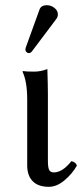

<svg xmlns="http://www.w3.org/2000/svg" viewBox="-20 -703 321 734"><path d="M159.2 -683.1Q174.8 -683.1 188 -672.9Q201.2 -662.6 201.2 -647.9Q201.2 -637.7 194.8 -629.9L103 -507.8Q97.2 -500 90.8 -500Q85 -500 81.1 -503.9Q77.1 -507.8 77.1 -513.2Q77.1 -517.1 79.1 -522.9L130.9 -666Q136.7 -683.1 159.2 -683.1ZM84 -321.8Q84 -392.1 65.9 -429.2L67.9 -431.2Q79.6 -429.2 110.8 -429.2Q135.7 -429.2 161.1 -439Q163.1 -375 163.1 -342.8V-88.9Q163.1 -64.5 167.5 -54.2Q171.9 -43.9 186 -43.9Q218.8 -43.9 252.9 -86.9Q270.5 -83 273.9 -69.8Q255.9 -38.1 226.3 -13.4Q196.8 11.2 167 11.2Q126 11.2 105 -10.3Q84 -31.7 84 -70.8Z"/></svg>

Font: Linux Libertine G
Style: Regular
Weight: 400
Designer: Philipp H. Poll
Foundry: Philipp H. Poll
Version: Version 4.7.5